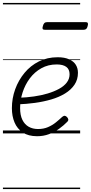

<svg xmlns="http://www.w3.org/2000/svg" viewBox="-20 -909 619 1308"><path d="M233 19Q173 19 135 -6.5Q97 -32 79 -75Q61 -118 61 -172Q61 -239 83.5 -301Q106 -363 147 -412.5Q188 -462 245 -490.5Q302 -519 373 -519Q420 -519 451 -505Q482 -491 496.5 -467.5Q511 -444 511 -413Q511 -367 487.5 -332Q464 -297 423 -272Q382 -247 329 -231.5Q276 -216 217 -208Q158 -200 98 -198L111 -243Q162 -245 211.5 -252Q261 -259 304.5 -272Q348 -285 382 -303.5Q416 -322 435 -347Q454 -372 454 -403Q454 -437 431.5 -453.5Q409 -470 366 -470Q308 -470 261.5 -444Q215 -418 183 -375Q151 -332 134 -279.5Q117 -227 117 -173Q117 -124 132.5 -92.5Q148 -61 175.5 -45.5Q203 -30 239 -30Q277 -30 307 -43Q337 -56 361 -75.5Q385 -95 404 -113Q414 -121 421.5 -120Q429 -119 436 -112Q443 -105 445 -96.5Q447 -88 438 -79Q415 -55 383 -32Q351 -9 313.5 5Q276 19 233 19ZM286 -706Q273 -706 270.5 -712.5Q268 -719 272 -731Q275 -744 281.5 -751Q288 -758 299 -758H564Q576 -758 578.5 -751Q581 -744 577 -731Q574 -718 567.5 -712Q561 -706 549 -706ZM0 369H526V379H0ZM0 -20H526V0H0ZM0 -505H526V-500H0ZM0 -889H526V-879H0Z"/></svg>

Font: Playwrite HR Guides
Style: Regular
Weight: 400
Designer: Veronika Burian, José Scaglione
Foundry: TypeTogether
Version: Version 1.003